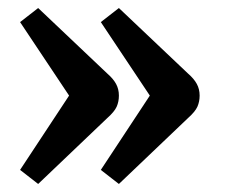

<svg xmlns="http://www.w3.org/2000/svg" viewBox="-20 -504 561 478"><path d="M75 -46 30 -81 152 -266 30 -449 75 -484 247 -321Q262 -308 269 -295Q276 -282 276 -266Q276 -251 270.5 -238.5Q265 -226 247 -210ZM276 -46 231 -81 353 -266 231 -449 276 -484 448 -321Q463 -308 470 -295Q477 -282 477 -266Q477 -251 471.5 -238.5Q466 -226 448 -210Z"/></svg>

Font: Literata 18pt SemiBold
Style: Regular
Weight: 600
Designer: Latin by Veronika Burian and Jose Scaglione. Greek by Irene Vlachou. Cyrillic by Vera Evstafieva.
Foundry: TypeTogether
Version: Version 3.103;gftools[0.9.29]